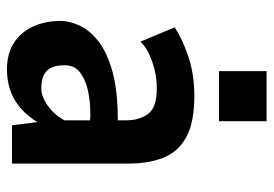

<svg xmlns="http://www.w3.org/2000/svg" viewBox="-134 -618 766 537"><g transform="rotate(90 248.5 -349.0)"><path d="M174 14Q128 14 97.8 -6.5Q67.5 -27 52.8 -61Q38 -95 38 -136Q38 -159 49.8 -186.5Q61.5 -214 91.5 -239Q121.5 -264 176 -280Q230.5 -296 316 -296V-319Q316 -356 298.2 -380.5Q280.5 -405 227 -405Q188 -405 150.8 -391.8Q113.5 -378.5 96 -359L56 -455Q86 -475.5 136.2 -492.8Q186.5 -510 248 -510Q322 -510 363 -487.5Q404 -465 420.5 -423.8Q437 -382.5 437 -327V0H330L321 -71Q269 14 174 14ZM227 -82Q249.5 -82 275.2 -100.2Q301 -118.5 316 -147V-218Q311 -219 305.2 -219Q299.5 -219 292 -219Q264.5 -219 234.2 -212.8Q204 -206.5 183 -191Q162 -175.5 162 -148Q162 -112 178 -97Q194 -82 227 -82ZM178.5 -579V-712H318.5V-579Z"/></g></svg>

Font: Alatsi
Style: Regular
Weight: 400
Designer: Spyros Zevelakis, Eben Sorkin
Foundry: www.sorkintype.com
Version: Version 1.008; ttfautohint (v1.8.4.7-5d5b)